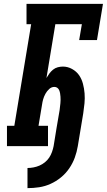

<svg xmlns="http://www.w3.org/2000/svg" viewBox="-20 -755 552 992"><path d="M122 217V113Q137 113 153 110Q169 107 184 100.5Q199 94 212 83.5Q225 73 234 59.5Q243 46 248.5 30.5Q254 15 257 0Q264 -46 272 -92.5Q280 -139 288 -186Q289 -195 290 -203.5Q291 -212 292 -221Q293 -230 293 -238.5Q293 -247 292.5 -255.5Q292 -264 290.5 -272.5Q289 -281 286 -288.5Q283 -296 276.5 -301Q270 -306 261 -306Q246 -306 234 -295Q222 -284 214.5 -270Q207 -256 203 -242Q199 -228 197 -213L179 -105H228V0H16V-105H54L141 -630H117V-735H512L481 -548H389L403 -630H266L220 -352Q227 -364 235 -375Q243 -386 254 -395Q265 -404 278.5 -407.5Q292 -411 305 -411Q330 -411 352.5 -398.5Q375 -386 388.5 -366.5Q402 -347 408.5 -322.5Q415 -298 417 -272.5Q419 -247 416.5 -221Q414 -195 410 -169L382 0Q377 30 366.5 59Q356 88 338 114.5Q320 141 295 161.5Q270 182 241 195Q212 208 182 212.5Q152 217 122 217Z"/></svg>

Font: Iosevka Curly Slab XBdObl
Style: Regular
Weight: 800
Italic angle: -9°
Monospace: yes
Designer: Belleve Invis
Foundry: Belleve Invis
Version: Version 11.1.0; ttfautohint (v1.8.3)